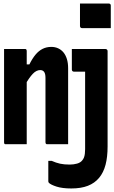

<svg xmlns="http://www.w3.org/2000/svg" viewBox="-20 -815 646 1085"><path d="M577 -538Q580 -538 582.5 -536.5Q585 -535 586.5 -532.5Q588 -530 588 -527Q588 -475 588 -422Q588 -369 588 -315.5Q588 -262 588 -207.5Q588 -153 588 -97.5Q588 -42 588 13Q588 72 576.5 116Q565 160 540 190Q515 220 476.5 235Q438 250 383 250Q332 250 299.5 239.5Q267 229 256 218Q255 216 254 214Q253 212 253 210Q253 179 253 151.5Q253 124 253 94H272Q297 105 319.5 110Q342 115 374 115Q396 115 415.5 109.5Q435 104 445 91Q451 84 454.5 75Q458 66 459.5 54Q461 42 461 28Q461 -38 461 -96Q461 -154 461 -207Q461 -260 461 -310.5Q461 -361 461 -410H449Q441 -410 435 -410Q429 -410 424 -410Q419 -410 412 -410Q405 -410 397 -410Q394 -410 391.5 -411.5Q389 -413 387.5 -415.5Q386 -418 386 -421Q386 -450 386 -479.5Q386 -509 386 -538Q399 -538 415 -538Q431 -538 451.5 -538Q472 -538 502.5 -538Q533 -538 577 -538ZM432 -795Q451 -795 471.5 -795Q492 -795 513 -795Q534 -795 554.5 -795Q575 -795 595 -795Q600 -795 603 -792Q606 -789 606 -784V-656Q586 -656 565.5 -656Q545 -656 524 -656Q503 -656 482.5 -656Q462 -656 443 -656Q440 -656 437.5 -657.5Q435 -659 433.5 -661.5Q432 -664 432 -667ZM365 0Q340 0 305.5 0Q271 0 246 0Q243 0 241 -1.5Q239 -3 238 -5Q237 -7 237 -11Q237 -70 237 -130Q237 -190 237 -251Q237 -312 237 -375Q237 -398 229.5 -408.5Q222 -419 207 -419Q197 -419 186.5 -414Q176 -409 165.5 -398Q155 -387 143.5 -370.5Q132 -354 118 -329V-451H146Q163 -485 181 -506.5Q199 -528 221 -539Q243 -550 270 -550Q291 -550 308.5 -542Q326 -534 338.5 -519Q351 -504 358 -481.5Q365 -459 365 -429Q365 -364 365 -307.5Q365 -251 365 -200.5Q365 -150 365 -100Q365 -75 365 -50Q365 -25 365 0ZM131 0Q114 0 92.5 0Q71 0 49.5 0Q28 0 11 0Q9 0 7.5 -0.5Q6 -1 5 -2.5Q4 -4 3.5 -6Q3 -8 3 -11Q3 -65 3 -118.5Q3 -172 3 -225.5Q3 -279 3 -332.5Q3 -386 3 -440Q3 -468 3 -493Q3 -518 3 -538Q22 -538 44 -538Q66 -538 87 -538Q108 -538 123 -538Q126 -538 127.5 -536.5Q129 -535 130 -533Q131 -531 131 -527Q131 -461 131 -395Q131 -329 131 -263Q131 -197 131 -131Q131 -65 131 0Z"/></svg>

Font: RecMonoLinear Nerd Font Mono
Style: Bold
Weight: 700
Monospace: yes
Version: Version 1.085; ttfautohint (v1.8.4.7-5d5b);Nerd Fonts 3.2.1